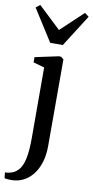

<svg xmlns="http://www.w3.org/2000/svg" viewBox="-141 -857 553 1141"><g transform="rotate(10 135.5 -286.0)"><path d="M21 241.5Q12.5 241.5 2.8 241.2Q-7 241 -15 240Q-23 239 -25.5 238L-29 203.5Q-21.5 204 -5 201Q11.5 198 26 190Q49 177.5 63.8 151.8Q78.5 126 85.5 82.8Q92.5 39.5 92.5 -25.5L92 -451L25 -470V-501.5L165.5 -531.5H180L196.5 -518V4Q196.5 60 182.8 103.8Q169 147.5 144.8 178Q120.5 208.5 88.8 224.5Q57 240.5 21 241.5ZM102 -601.5 -20 -793.5 5 -813 140 -685.5 275 -812.5 300 -793.5 178 -601.5Z"/></g></svg>

Font: Merriweather 96pt Medium
Style: Regular
Weight: 500
Version: Version 2.100